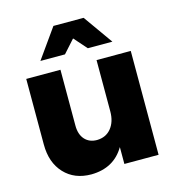

<svg xmlns="http://www.w3.org/2000/svg" viewBox="-113 -860 890 966"><g transform="rotate(-15 332.0 -377.5)"><path d="M51.8 0ZM596.2 -541V0H418V-87.9Q362.8 6.3 245.1 7.8Q157.2 7.8 104.5 -48.6Q51.8 -105 51.8 -199.2V-541H230V-250Q230 -204.1 253.4 -178Q276.9 -151.9 316.9 -151.9Q363.8 -152.8 390.9 -186.5Q418 -220.2 418 -273.9V-541ZM519 -609.9H391.1L332 -676.8L272 -609.9H144L252.9 -763.2H410.2Z"/></g></svg>

Font: Argentum Sans
Style: Bold
Weight: 700
Designer: Julieta Ulanovsky (Modified by Cristiano Sobral)
Foundry: Julieta Ulanovsky
Version: Version 1.000; ttfautohint (v1.5.65-e2d9)